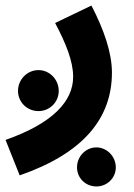

<svg xmlns="http://www.w3.org/2000/svg" viewBox="-55 -403 484 693"><path d="M16 230C247 150 349 23 349 -141C349 -212 321 -294 275 -383L144 -320C183 -246 209 -182 209 -126C209 -38 136 42 -35 102ZM84 -2C124 -2 157 -34 157 -75C157 -116 124 -150 84 -150C43 -150 10 -116 10 -75C10 -34 43 -2 84 -2ZM293 270C331 270 363 240 363 201C363 162 331 129 293 129C254 129 223 162 223 201C223 240 254 270 293 270Z"/></svg>

Font: Noto Sans Arabic UI
Style: Bold
Weight: 700
Designer: Monotype Design Team, Nadine Chahine and Nizar Qandah
Foundry: Monotype Imaging Inc.
Version: Version 2.010